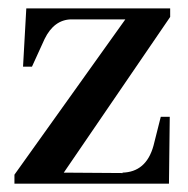

<svg xmlns="http://www.w3.org/2000/svg" viewBox="-20 -440 450 460"><path d="M132.8 -26.4 387.7 -399.4V-419.9H43L35.2 -280.3H56.6L86.9 -346.7Q109.4 -392.6 150.4 -393.6H280.3L14.6 -21.5V0H384.8L386.7 -160.2H365.2L347.7 -90.8Q330.1 -27.3 272.5 -26.4L275.4 -25.4Z"/></svg>

Font: Abhaya Libre
Style: Bold
Weight: 700
Designer: Pushpananda Ekanayake, Sol Matas, Pathum Egodawatta
Foundry: Mooniak
Version: Version 1.050 ; ttfautohint (v1.6)